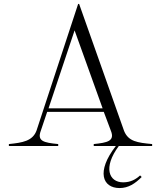

<svg xmlns="http://www.w3.org/2000/svg" viewBox="-20 -740 815 973"><path d="M25 -10V0H275V-10C201 -17 167 -25 187 -78L219 -173H506L542 -77C563 -25 524 -17 455 -10V0H567C466 130 500 213 586 213C631 213 665 190 698 157L690 149C668 169 642 184 604 184C532 184 501 109 582 0H751V-10C676 -17 631 -23 609 -76L381 -720H376L165 -78C145 -25 94 -17 25 -10ZM226 -191 358 -586 500 -191Z"/></svg>

Font: Sprat Light
Style: Regular
Weight: 300
Designer: Ethan Nakache
Foundry: Collletttivo
Version: Version 2.000;Glyphs 3.2 (3217)